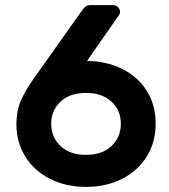

<svg xmlns="http://www.w3.org/2000/svg" viewBox="-20 -720 660 750"><path d="M301 -680 111 -412C89 -380.7 72.5 -352.3 61.5 -327C50.5 -301.7 44.7 -271.7 44 -237C44 -189 55.5 -146.3 78.5 -109C101.5 -71.7 133.7 -42.5 175 -21.5C216.3 -0.5 263.3 10 316 10C368.7 10 415.7 -0.5 457 -21.5C498.3 -42.5 530.5 -71.7 553.5 -109C576.5 -146.3 588 -189 588 -237C588 -285 576.7 -327.3 554 -364C531.3 -400.7 499.7 -429.3 459 -450C418.3 -470.7 372 -481.3 320 -482L444 -660C447.3 -665.3 449 -669.7 449 -673C449 -680.3 446.3 -686.7 441 -692C435.7 -697.3 429.3 -700 422 -700H332C320 -700 309.7 -693.3 301 -680ZM216.5 -323C240.8 -345.7 274 -357 316 -357C358 -357 391.2 -345.7 415.5 -323C439.8 -300.3 452 -271.7 452 -237C452 -201.7 439.8 -172.5 415.5 -149.5C391.2 -126.5 358 -115 316 -115C274 -115 240.8 -126.5 216.5 -149.5C192.2 -172.5 180 -201.7 180 -237C180 -271.7 192.2 -300.3 216.5 -323Z"/></svg>

Font: Rubik
Style: Regular
Weight: 500
Designer: Hubert & Fischer
Foundry: Hubert & Fischer
Version: Version 1.100